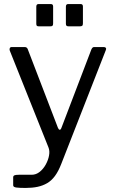

<svg xmlns="http://www.w3.org/2000/svg" viewBox="-20 -762 570 947"><path d="M106 165Q77 165 61 163Q45 161 45 152V113Q45 106 50.5 103Q56 100 73 100H136Q158 100 176 85.5Q194 71 206 49Q218 27 222 4.5Q226 -18 219 -35L28 -513Q26 -520 28.5 -525Q31 -530 39 -530H101Q107 -530 111 -527.5Q115 -525 117 -519L266 -131Q270 -122 275 -122Q280 -122 284 -134L431 -519Q434 -525 437 -527.5Q440 -530 445 -530H492Q499 -530 502 -525.5Q505 -521 502 -515L282 47Q268 83 251 106Q234 129 212.5 141.5Q191 154 165 159.5Q139 165 106 165ZM242 -730V-647Q242 -638 239 -635Q236 -632 226 -632H173Q164 -632 161.5 -635Q159 -638 159 -645V-729Q159 -742 170 -742H231Q242 -742 242 -730ZM389 -730V-647Q389 -638 385.5 -635Q382 -632 372 -632H320Q311 -632 308 -635Q305 -638 305 -645V-729Q305 -742 316 -742H378Q389 -742 389 -730Z"/></svg>

Font: Libre Franklin Thin
Style: Regular
Weight: 400
Version: Version 3.000